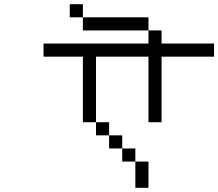

<svg xmlns="http://www.w3.org/2000/svg" viewBox="-20 -895 1040 915"><path d="M375 -812.5H312.5V-875H375ZM187.5 -687.5H687.5V-750H750V-687.5H1000V-625H750V-312.5H687.5V-625H437.5V-312.5H375V-625H187.5ZM375 -812.5H687.5V-750H375ZM437.5 -312.5H500V-250H437.5ZM500 -250H562.5V-187.5H500ZM562.5 -187.5H625V-125H562.5ZM625 -125H687.5V0H625Z"/></svg>

Font: ChillBitmapSE 16px
Style: Regular
Weight: 400
Designer: Designed by Warren2060
Foundry: ChillType
Version: Version 1.000